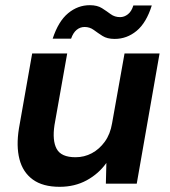

<svg xmlns="http://www.w3.org/2000/svg" viewBox="-20 -708 657 740"><path d="M210 12Q145 12 106.5 -16Q68 -44 55 -94.5Q42 -145 53 -213L104 -502H239L190 -226Q181 -166 198.5 -134Q216 -102 271 -102Q305 -102 334 -117.5Q363 -133 384 -162Q405 -191 412 -233L460 -502H595L507 0H388L390 -80Q360 -38 314 -13Q268 12 210 12ZM183 -559Q205 -626 242.5 -657Q280 -688 326 -688Q355 -688 373 -676.5Q391 -665 406.5 -653.5Q422 -642 443 -642Q459 -642 473 -653Q487 -664 494 -687H565Q544 -620 506.5 -589Q469 -558 422 -558Q393 -558 375 -569.5Q357 -581 341.5 -592.5Q326 -604 306 -604Q289 -604 275.5 -593Q262 -582 254 -559Z"/></svg>

Font: DM Sans 16pt
Style: Bold Italic
Weight: 700
Italic angle: -10°
Version: Version 4.004;gftools[0.9.30]